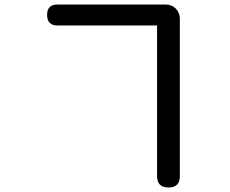

<svg xmlns="http://www.w3.org/2000/svg" viewBox="-20 -787 1020 852"><path d="M728 45Q677 45 677 -5V-674H235Q189 -674 189 -721Q189 -767 235 -767H483H713Q742 -767 760 -749Q778 -731 778 -702V-5Q778 45 728 45Z"/></svg>

Font: GenSenRounded TW M
Style: Regular
Weight: 500
Version: Version 1.501;PS 1;hotconv 16.6.51;makeotf.lib2.5.65220